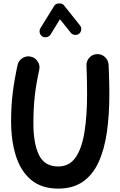

<svg xmlns="http://www.w3.org/2000/svg" viewBox="-20 -1046 699 1123"><path d="M159.7 -714.8Q185.5 -709.5 200.4 -686.5Q215.3 -663.6 209.5 -637.7Q191.4 -556.2 183.3 -483.9Q175.3 -411.6 175.3 -324.7Q175.3 -206.5 208 -139.4Q240.7 -72.3 320.3 -72.3Q385.3 -72.3 421.9 -124.8Q458.5 -177.2 473.9 -272.5Q489.3 -367.7 489.3 -494.6Q489.3 -519 488.8 -550.8Q488.3 -582.5 487.5 -612.8Q486.8 -643.1 485.8 -661.6Q484.4 -688.5 502.4 -708.5Q520.5 -728.5 547.4 -729.5Q573.7 -730.5 593.5 -712.6Q613.3 -694.8 615.2 -667.5Q616.2 -648.4 617.2 -617.4Q618.2 -586.4 618.9 -553.5Q619.6 -520.5 619.6 -494.6Q619.6 -373 605 -272Q590.3 -170.9 556.4 -97.2Q522.5 -23.4 464.6 16.8Q406.7 57.1 320.3 57.1Q223.6 57.1 162.8 6.8Q102.1 -43.5 73.5 -132.6Q44.9 -221.7 44.9 -337.9Q44.9 -422.9 54.2 -500Q63.5 -577.1 82.5 -665Q87.9 -690.9 110.8 -705.8Q133.8 -720.7 159.7 -714.8ZM227.5 -833Q215.8 -840.3 212.4 -854.5Q209 -868.7 216.3 -880.9L297.4 -1012.2Q305.7 -1025.4 325.7 -1025.9Q345.7 -1026.4 354 -1015.1L447.8 -897.5Q456.5 -886.7 455.1 -872.1Q453.6 -857.4 442.4 -848.6Q431.6 -840.3 417 -842Q402.3 -843.8 394 -854.5L330.6 -933.6L275.9 -844.2Q268.6 -832.5 254.2 -829.1Q239.7 -825.7 227.5 -833Z"/></svg>

Font: Mikhak-DS2-FD Bold
Style: Regular
Weight: 700
Designer: Amin Abedi
Version: Version 3.4